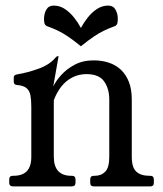

<svg xmlns="http://www.w3.org/2000/svg" viewBox="-20 -667 584 687"><path d="M27.5 0Q13 0 13 -13V-25Q13 -38 26 -38H28Q60 -38 76 -54.5Q92 -71 92 -106V-284.5Q92 -309.2 89 -325.6Q86 -342 75.1 -351.5Q64.2 -361 40 -363Q29.2 -364 29.2 -375V-390Q29.2 -399.2 42 -401Q79.8 -407.2 119.1 -421.6Q158.5 -436 179.5 -461.8Q183.8 -466.2 186.5 -466.2H187.5Q189.5 -466.2 189.5 -465L170.5 -357.5Q179.5 -376.8 198.9 -398.4Q218.2 -420 247.4 -435.5Q276.5 -451 315 -451Q345 -451 370 -442.6Q395 -434.2 413.2 -416.8Q431.5 -399.2 441.5 -373.1Q451.5 -347 451.5 -311V-106Q451.5 -67.5 467.8 -52.8Q484 -38 514.2 -38H517.5Q530.5 -38 530.5 -25V-13Q530.5 0 517.5 0H315.8Q302.8 0 302.8 -13V-25Q302.8 -38 315.8 -38H319.5Q342.2 -38 356.6 -52.8Q371 -67.5 371 -106V-311Q371 -349.2 352.8 -375.5Q334.5 -401.8 289.2 -401.8Q262 -401.8 238.9 -390Q215.8 -378.2 199.2 -357Q182.8 -335.8 172.5 -308.5V-106.8Q172.5 -71.8 188.4 -54.9Q204.2 -38 234.5 -38H237.2Q250.2 -38 250.2 -25V-13Q250.2 0 235.8 0ZM269.5 -567Q279.5 -585.9 294 -604.2Q308.5 -622.6 326.9 -634.8Q345.2 -647 367.3 -647Q385 -647 393.2 -632.6Q401.5 -618.2 401.5 -599.4Q401.5 -590.5 399.9 -583.8Q398.2 -577.1 391.8 -573.8Q369.5 -565.8 352.3 -557.5Q335 -549.2 316.1 -536.5Q297.2 -523.8 269.5 -501.5Q242 -523.8 223 -536.5Q204.1 -549.2 186.8 -557.5Q169.5 -565.8 147.2 -573.8Q140.8 -577.1 139.1 -583.8Q137.5 -590.4 137.5 -599.3Q137.5 -618.2 145.9 -632.6Q154.2 -647 171.8 -647Q193.9 -647 212.2 -634.8Q230.5 -622.5 245 -604.2Q259.5 -586 269.5 -567Z"/></svg>

Font: Young Serif Light
Style: Regular
Weight: 300
Designer: Bastien Sozeau
Foundry: NBR — Bastien Sozeau
Version: Version 5.001